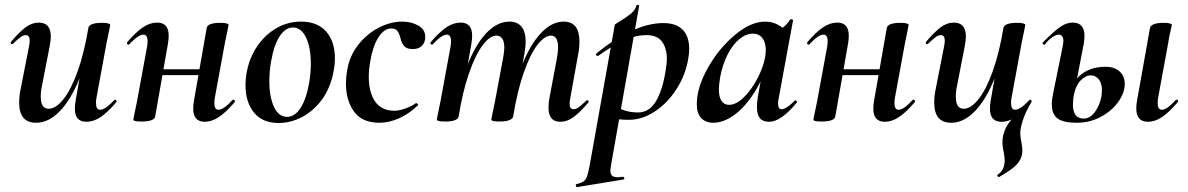

<svg xmlns="http://www.w3.org/2000/svg" viewBox="-20 -487 4838 782"><path d="M58 -69Q58 -95 63 -119L98 -297Q101 -312 101 -321Q101 -344 85 -344Q75 -344 63.5 -335.5Q52 -327 33 -309Q31 -307 29 -307Q26 -307 24 -310.5Q22 -314 25 -317Q59 -357 84.5 -376Q110 -395 138 -395Q187 -395 187 -338Q187 -324 182 -297L151 -138Q146 -116 146 -93Q146 -44 178 -44Q207 -44 238 -82.5Q269 -121 296 -196Q323 -271 340 -374L358 -373Q339 -255 304 -168Q269 -81 223.5 -34Q178 13 127 13Q58 13 58 -69ZM285 -44Q285 -59 288 -77L340 -374Q345 -394 396 -394Q413 -394 421 -391.5Q429 -389 429 -386L425 -365Q415 -318 414 -312L373 -89Q371 -80 371 -67Q371 -40 388 -40Q409 -40 446 -80Q447 -81 449 -81Q452 -81 454 -77.5Q456 -74 454 -71Q418 -29 389.5 -10Q361 9 332 9Q285 9 285 -44Z M523 0 527 -21Q537 -68 538 -74L579 -297Q581 -306 581 -319Q581 -346 564 -346Q543 -346 506 -306Q505 -305 503 -305Q500 -305 498 -308.5Q496 -312 498 -315Q534 -357 562.5 -376Q591 -395 620 -395Q667 -395 667 -342Q667 -327 664 -309L612 -12Q607 8 556 8Q523 8 523 0ZM602 -205H844L841 -181H599ZM767 -44Q767 -59 770 -77L822 -374Q827 -394 878 -394Q895 -394 903 -391.5Q911 -389 911 -386L907 -365Q897 -318 896 -312L855 -89Q853 -80 853 -67Q853 -40 870 -40Q891 -40 927 -80Q928 -81 930 -81Q934 -81 936 -77.5Q938 -74 936 -71Q900 -29 871 -10Q842 9 814 9Q767 9 767 -44Z M980 -139Q980 -169 985 -193Q996 -253 1028.5 -300Q1061 -347 1107 -373Q1153 -399 1206 -399Q1273 -399 1308.5 -358.5Q1344 -318 1344 -250Q1344 -223 1338 -193Q1325 -127 1290.5 -80.5Q1256 -34 1209.5 -10Q1163 14 1115 14Q1049 14 1014.5 -28.5Q980 -71 980 -139ZM1239 -149Q1246 -188 1246 -228Q1246 -293 1226.5 -334Q1207 -375 1173 -375Q1143 -375 1119.5 -340Q1096 -305 1084 -236Q1077 -197 1077 -157Q1077 -92 1096 -51.5Q1115 -11 1149 -11Q1181 -11 1204.5 -48Q1228 -85 1239 -149Z M1389 -147Q1389 -172 1394 -202Q1404 -260 1439.5 -305Q1475 -350 1523 -374.5Q1571 -399 1618 -399Q1655 -399 1683.5 -383Q1712 -367 1712 -337Q1712 -314 1698.5 -300.5Q1685 -287 1661 -287Q1637 -287 1626 -299.5Q1615 -312 1611 -332Q1606 -351 1598.5 -361Q1591 -371 1574 -371Q1544 -371 1521 -334.5Q1498 -298 1488 -237Q1482 -204 1482 -174Q1482 -111 1508 -73.5Q1534 -36 1586 -36Q1606 -36 1632 -45.5Q1658 -55 1674 -67H1675Q1678 -67 1681 -64Q1684 -61 1682 -58Q1646 -23 1605 -5Q1564 13 1525 13Q1455 13 1422 -32.5Q1389 -78 1389 -147Z M2214 -48Q2214 -68 2218 -89L2248 -248Q2253 -278 2253 -294Q2253 -342 2224 -342Q2198 -342 2169 -304.5Q2140 -267 2113.5 -192Q2087 -117 2070 -12L2052 -13Q2071 -133 2105.5 -220Q2140 -307 2184 -353Q2228 -399 2276 -399Q2340 -399 2340 -318Q2340 -291 2335 -267L2303 -89Q2300 -74 2300 -65Q2300 -42 2316 -42Q2326 -42 2337.5 -50.5Q2349 -59 2368 -77Q2370 -79 2372 -79Q2375 -79 2377 -75.5Q2379 -72 2376 -69Q2342 -29 2316 -10Q2290 9 2262 9Q2214 9 2214 -48ZM1759 0 1763 -21Q1773 -68 1774 -74L1815 -297Q1817 -306 1817 -319Q1817 -346 1800 -346Q1779 -346 1742 -306Q1741 -305 1739 -305Q1736 -305 1734 -308.5Q1732 -312 1734 -315Q1770 -357 1798.5 -376Q1827 -395 1856 -395Q1903 -395 1903 -342Q1903 -327 1900 -309L1848 -12Q1843 8 1792 8Q1759 8 1759 0ZM1981 0 1985 -21Q1995 -68 1996 -74L2029 -250Q2034 -278 2034 -293Q2034 -318 2025.5 -330Q2017 -342 2002 -342Q1975 -342 1945.5 -302.5Q1916 -263 1890 -188Q1864 -113 1848 -12L1830 -13Q1849 -131 1882.5 -218Q1916 -305 1960.5 -352Q2005 -399 2055 -399Q2087 -399 2104 -378.5Q2121 -358 2121 -317Q2121 -299 2116 -269L2070 -12Q2068 -3 2054 2.5Q2040 8 2014 8Q1981 8 1981 0Z M2328 263Q2348 258 2357 251.5Q2366 245 2371 231Q2376 217 2382 185L2484 -386Q2484 -388 2501 -398Q2529 -415 2548 -430Q2567 -445 2572 -464Q2573 -468 2578.5 -467Q2584 -466 2583 -462L2470 178Q2466 202 2466 207Q2466 222 2473 228.5Q2480 235 2496 235Q2501 235 2517 233Q2521 233 2522.5 238Q2524 243 2520 244L2330 275Q2327 276 2325.5 270Q2324 264 2328 263ZM2454 -8 2464 -70Q2489 -51 2516 -40Q2543 -29 2579 -29Q2627 -29 2655 -80.5Q2683 -132 2694 -220Q2696 -238 2696 -247Q2696 -290 2676.5 -317Q2657 -344 2613 -344Q2570 -344 2523.5 -323.5Q2477 -303 2417 -260Q2416 -259 2414 -259Q2410 -259 2408 -263Q2406 -267 2410 -270Q2478 -326 2548.5 -359.5Q2619 -393 2682 -393Q2734 -393 2760.5 -366Q2787 -339 2787 -288Q2787 -271 2784 -253Q2774 -186 2737.5 -127.5Q2701 -69 2648.5 -34Q2596 1 2542 1Q2497 1 2454 -8Z M2818 -63Q2818 -130 2862.5 -209.5Q2907 -289 2972.5 -344Q3038 -399 3096 -399Q3130 -399 3159 -380Q3188 -361 3191 -324L3131 -357Q3148 -359 3166.5 -373Q3185 -387 3198 -407Q3200 -409 3202 -409Q3205 -409 3208 -407Q3211 -405 3210 -404L3152 -89Q3149 -76 3149 -66Q3149 -42 3163 -42Q3182 -42 3217 -77Q3218 -78 3220 -78Q3223 -78 3225 -74.5Q3227 -71 3225 -69Q3161 9 3113 9Q3087 9 3075 -5.5Q3063 -20 3063 -51Q3063 -68 3066 -89L3091 -229L3112 -246Q3089 -167 3051 -108Q3013 -49 2969.5 -18Q2926 13 2885 13Q2854 13 2836 -6Q2818 -25 2818 -63ZM3096 -253Q3099 -270 3099 -283Q3099 -314 3085 -332Q3071 -350 3046 -350Q3018 -350 2990.5 -327Q2963 -304 2942.5 -263Q2922 -222 2913 -172Q2908 -140 2908 -124Q2908 -91 2919 -75.5Q2930 -60 2949 -60Q2979 -60 3010.5 -91.5Q3042 -123 3065.5 -168.5Q3089 -214 3096 -253Z M3293 0 3297 -21Q3307 -68 3308 -74L3349 -297Q3351 -306 3351 -319Q3351 -346 3334 -346Q3313 -346 3276 -306Q3275 -305 3273 -305Q3270 -305 3268 -308.5Q3266 -312 3268 -315Q3304 -357 3332.5 -376Q3361 -395 3390 -395Q3437 -395 3437 -342Q3437 -327 3434 -309L3382 -12Q3377 8 3326 8Q3293 8 3293 0ZM3372 -205H3614L3611 -181H3369ZM3537 -44Q3537 -59 3540 -77L3592 -374Q3597 -394 3648 -394Q3665 -394 3673 -391.5Q3681 -389 3681 -386L3677 -365Q3667 -318 3666 -312L3625 -89Q3623 -80 3623 -67Q3623 -40 3640 -40Q3661 -40 3697 -80Q3698 -81 3700 -81Q3704 -81 3706 -77.5Q3708 -74 3706 -71Q3670 -29 3641 -10Q3612 9 3584 9Q3537 9 3537 -44Z M3785 -69Q3785 -95 3790 -119L3825 -297Q3828 -312 3828 -321Q3828 -344 3812 -344Q3802 -344 3790.5 -335.5Q3779 -327 3760 -309Q3758 -307 3756 -307Q3753 -307 3751 -310.5Q3749 -314 3752 -317Q3786 -357 3811.5 -376Q3837 -395 3865 -395Q3914 -395 3914 -338Q3914 -324 3909 -297L3878 -138Q3873 -116 3873 -93Q3873 -44 3905 -44Q3934 -44 3965 -82.5Q3996 -121 4023 -196Q4050 -271 4067 -374L4085 -373Q4066 -255 4031 -168Q3996 -81 3950.5 -34Q3905 13 3854 13Q3785 13 3785 -69ZM4048 234Q4045 234 4042.5 230Q4040 226 4043 225Q4058 214 4063.5 203.5Q4069 193 4071 180Q4072 176 4072 167Q4072 156 4068 132Q4063 112 4063 92Q4063 81 4064 75Q4068 49 4080.5 27Q4093 5 4125 -29L4121 -13Q4108 -3 4091.5 3Q4075 9 4059 9Q4012 9 4012 -44Q4012 -59 4015 -77L4067 -374Q4072 -394 4123 -394Q4140 -394 4148 -391.5Q4156 -389 4156 -386L4152 -365Q4142 -318 4141 -312L4100 -89Q4098 -80 4098 -67Q4098 -40 4115 -40Q4136 -40 4173 -80Q4174 -81 4176 -81Q4179 -81 4181 -77.5Q4183 -74 4181 -71Q4143 -9 4136 46Q4134 62 4140 92Q4146 125 4143 139Q4140 162 4121 183Q4102 204 4049 234Z M4608 -45Q4608 -59 4611 -77L4664 -374Q4666 -383 4680 -388.5Q4694 -394 4720 -394Q4737 -394 4745 -391.5Q4753 -389 4753 -386Q4752 -380 4746.5 -357Q4741 -334 4738 -312L4697 -89Q4695 -80 4695 -67Q4695 -40 4712 -40Q4733 -40 4769 -80Q4770 -81 4772 -81Q4776 -81 4778 -77.5Q4780 -74 4777 -71Q4741 -29 4712.5 -10Q4684 9 4656 9Q4608 9 4608 -45ZM4264 -63Q4264 -83 4270 -110L4308 -297Q4311 -311 4311 -320Q4311 -333 4306 -339.5Q4301 -346 4293 -346Q4282 -346 4266.5 -336Q4251 -326 4236 -306Q4235 -305 4233 -305Q4229 -305 4227 -308.5Q4225 -312 4228 -315Q4272 -359 4297.5 -377Q4323 -395 4349 -395Q4397 -395 4397 -341Q4397 -327 4394 -309L4354 -101Q4350 -81 4350 -61Q4350 -4 4394 -4Q4424 -4 4446 -41Q4468 -78 4468 -119Q4468 -148 4455 -164Q4442 -180 4423 -180Q4401 -180 4381 -159Q4361 -138 4354 -101L4338 -102Q4346 -155 4385 -185Q4424 -215 4483 -215Q4519 -215 4540 -196Q4561 -177 4561 -145Q4561 -135 4560 -130Q4554 -95 4527 -62Q4500 -29 4457.5 -8Q4415 13 4364 13Q4312 13 4288 -4Q4264 -21 4264 -63Z"/></svg>

Font: Cormorant Garamond
Style: Bold Italic
Weight: 700
Italic angle: -10°
Designer: Christian Thalmann (Catharsis Fonts)
Foundry: Catharsis Fonts
Version: Version 4.000